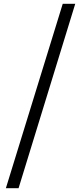

<svg xmlns="http://www.w3.org/2000/svg" viewBox="-20 -814 432 1013"><path d="M11 179 311 -794H377L78 179Z"/></svg>

Font: Swei Fan Sans CJK TC
Style: Regular
Weight: 400
Version: Version 2.130